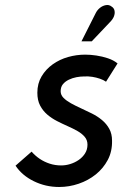

<svg xmlns="http://www.w3.org/2000/svg" viewBox="-20 -730 489 766"><path d="M419 -642Q430 -653 434.5 -664.5Q439 -676 437 -687Q435 -698 425 -704Q415 -712 402 -709.5Q389 -707 378.5 -698.5Q368 -690 362 -678L305 -565H346ZM403 -404 449 -477Q433 -490 410.5 -497.5Q388 -505 364.5 -508.5Q341 -512 320 -512Q285 -512 251.5 -502.5Q218 -493 190.5 -473.5Q163 -454 146 -425.5Q129 -397 129 -360Q129 -330 140 -309Q151 -288 168.5 -273Q186 -258 207.5 -247Q229 -236 250.5 -226.5Q272 -217 289.5 -207Q307 -197 318 -184Q329 -171 329 -153Q329 -133 319 -117.5Q309 -102 293.5 -91.5Q278 -81 260 -75.5Q242 -70 224 -70Q200 -70 178.5 -77Q157 -84 139 -96Q121 -108 106 -125L42 -69Q68 -30 115 -7Q162 16 216 16Q256 16 294 3Q332 -10 362 -34Q392 -58 410 -92Q428 -126 427 -169Q427 -196 416 -216Q405 -236 387 -251Q369 -266 347 -277Q325 -288 303 -298Q281 -308 263 -318Q245 -328 233.5 -339.5Q222 -351 222 -366Q222 -383 231 -394Q240 -405 254.5 -412Q269 -419 285 -422Q301 -425 315 -425Q332 -426 348 -423.5Q364 -421 378.5 -416Q393 -411 403 -404Z"/></svg>

Font: Advent Pro SemiBold
Style: Italic
Weight: 600
Italic angle: -12°
Version: Version 3.000